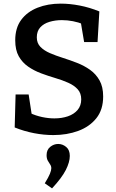

<svg xmlns="http://www.w3.org/2000/svg" viewBox="-20 -733 641 1059"><path d="M183 -527Q183 -495 203 -474.5Q223 -454 255.5 -440Q288 -426 327.5 -413.5Q367 -401 405.5 -386Q444 -371 476.5 -348Q509 -325 529 -289.5Q549 -254 549 -201Q549 -128 511.5 -81Q474 -34 411.5 -11Q349 12 274 12Q222 12 167.5 1.5Q113 -9 61 -30L66 -212H138L157 -88L145 -110Q177 -95 212 -87.5Q247 -80 280 -80Q321 -80 354.5 -91.5Q388 -103 408 -126.5Q428 -150 428 -185Q428 -219 408.5 -240.5Q389 -262 356.5 -276.5Q324 -291 285 -302.5Q246 -314 207 -328.5Q168 -343 135.5 -365.5Q103 -388 83.5 -422.5Q64 -457 64 -511Q64 -579 97 -623.5Q130 -668 187 -690.5Q244 -713 315 -713Q365 -713 419.5 -702.5Q474 -692 528 -670L518 -501H444L425 -614L440 -599Q413 -610 382.5 -616Q352 -622 321 -622Q285 -622 253 -612.5Q221 -603 202 -582Q183 -561 183 -527ZM267 306 227 278Q248 244 255.5 225Q263 206 263 195Q263 183 256.5 174Q250 165 243.5 153Q237 141 237 123Q237 93 257 77Q277 61 301 61Q325 61 345 77.5Q365 94 365 127Q365 161 343 204.5Q321 248 267 306Z"/></svg>

Font: Bitter Thin SemiBold
Style: Regular
Weight: 600
Version: Version 2.002